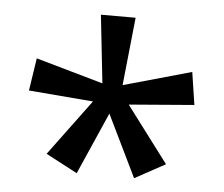

<svg xmlns="http://www.w3.org/2000/svg" viewBox="-40 -805 631 540"><g transform="rotate(5 275.5 -535.0)"><path d="M322 -760 302 -568 494 -622 508 -530 324 -515 443 -357 357 -310 272 -485 195 -310 106 -357 223 -515 41 -530 55 -622 245 -568 224 -760Z"/></g></svg>

Font: Noto Sans Hebrew
Style: Regular
Weight: 400
Designer: Monotype Design Team
Foundry: Monotype Imaging Inc.
Version: Version 2.003